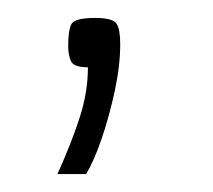

<svg xmlns="http://www.w3.org/2000/svg" viewBox="-20 -80 237 214"><path d="M44 114Q59 81 68.5 52Q78 23 78 -5Q62 -5 59 -12Q56 -19 56 -29Q56 -46 59.5 -53Q63 -60 86 -60Q106 -60 110 -53.5Q114 -47 114 -31Q114 -7 108 21Q102 49 93.5 74Q85 99 76 114Z"/></svg>

Font: Smooch Sans Medium
Style: Regular
Weight: 500
Designer: Robert E. Leuschke
Foundry: Robert E. Leuschke
Version: Version 1.010; ttfautohint (v1.8.3)